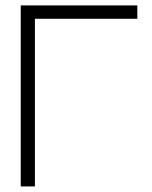

<svg xmlns="http://www.w3.org/2000/svg" viewBox="-20 -670 548 690"><path d="M473.5 -650.5H54.5V0H105.5V-602.5H473.5Z"/></svg>

Font: Overused Grotesk Light
Style: Regular
Weight: 300
Designer: RandomMaerks
Version: Version 0.005